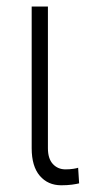

<svg xmlns="http://www.w3.org/2000/svg" viewBox="-20 -550 258 577"><path d="M124 -530.3V-104.5Q124 -73.2 138.9 -57.1Q153.8 -41 176.8 -41Q189.5 -41 200.4 -42.7Q211.4 -44.4 214.8 -45.9L217.8 1Q210.4 2.9 196.3 4.9Q182.1 6.8 164.1 6.8Q124 6.8 99.6 -21.7Q75.2 -50.3 75.2 -104.5V-530.3Z"/></svg>

Font: Pretendard GOV ExtraLight
Style: Regular
Weight: 200
Designer: Base glyphs from Inter by Rasmus Andersson; Hangeul glyphs from Noto Sans CJK(Source Han Sans) by Jang Soo-young and Kan
Foundry: Kil Hyung-jin
Version: Version 1.309